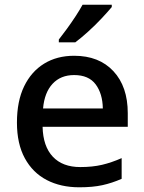

<svg xmlns="http://www.w3.org/2000/svg" viewBox="-20 -786 612 816"><path d="M295 -549Q401 -549 462 -483.5Q523 -418 523 -305V-247H161Q163 -164 204.5 -120Q246 -76 321 -76Q373 -76 413.5 -85.5Q454 -95 497 -114V-26Q456 -8 415 1Q374 10 317 10Q238 10 178.5 -21Q119 -52 85.5 -113.5Q52 -175 52 -265Q52 -356 82.5 -419Q113 -482 167.5 -515.5Q222 -549 295 -549ZM295 -467Q238 -467 203.5 -430Q169 -393 163 -325H417Q416 -388 386.5 -427.5Q357 -467 295 -467ZM455 -756Q440 -738 413 -709Q386 -680 355 -652Q324 -624 300 -606H230V-618Q245 -637 264 -663Q283 -689 301 -716.5Q319 -744 331 -766H455Z"/></svg>

Font: Noto Sans Gurmukhi Medium
Style: Regular
Weight: 500
Designer: Jelle Bosma - Monotype Design Team
Foundry: Monotype Imaging Inc.
Version: Version 2.004; ttfautohint (v1.8.4.7-5d5b)